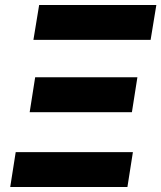

<svg xmlns="http://www.w3.org/2000/svg" viewBox="-20 -750 647 770"><path d="M114 -590 137 -730H607L584 -590ZM99 -300 121 -440H531L509 -300ZM21 0 43 -140H513L491 0Z"/></svg>

Font: JetBrains Mono NL ExtraBold
Style: Italic
Weight: 800
Italic angle: -9°
Monospace: yes
Designer: Philipp Nurullin, Konstantin Bulenkov
Foundry: JetBrains
Version: Version 2.305; ttfautohint (v1.8.4.7-5d5b)